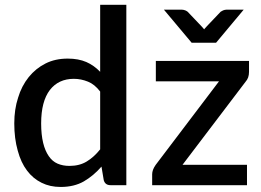

<svg xmlns="http://www.w3.org/2000/svg" viewBox="-20 -760 1073 788"><path d="M391.1 -147V-384.3Q368.2 -414.1 341.3 -424.8Q312.5 -436.5 283.2 -436.5Q220.2 -436.5 184.6 -390.6Q148.9 -343.8 148.9 -253.4Q148.9 -207.5 157.2 -173.3Q165 -141.1 180.2 -119.1Q194.8 -97.7 216.3 -88.4Q237.8 -79.1 265.1 -79.1Q306.2 -79.1 335.9 -97.2Q365.7 -115.2 391.1 -147ZM391.1 -740.2H498.5V0H433.6Q411.6 0 405.8 -20.5L396.5 -76.2Q364.3 -39.1 324.2 -15.6Q284.2 7.3 229 7.3Q185.1 7.3 150.9 -9.8Q115.2 -27.3 90.8 -60.1Q65.9 -92.8 52.7 -142.1Q38.6 -191.9 38.6 -253.4Q38.6 -311.5 54.2 -358.9Q68.4 -406.7 97.7 -443.4Q127 -479.5 167 -499.5Q206.5 -519.5 257.8 -519.5Q302.2 -519.5 334.5 -505.4Q365.7 -491.7 391.1 -465.3ZM1002 -509.8V-464.8Q1002 -452.6 998.5 -442.4Q995.1 -432.6 987.3 -423.8L729 -83.5H993.7V0H604.5V-44.9Q604.5 -53.2 607.9 -63Q611.3 -72.3 618.7 -83L878.9 -426.3H619.6V-509.8ZM908.2 -720.2H980L866.7 -584.5H766.6L652.8 -720.2H727.5Q732.9 -720.2 740.7 -717.3Q745.6 -715.3 750 -711.9L808.1 -650.9Q808.6 -650.4 812.3 -646.2Q815.9 -642.1 817.9 -639.6Q818.8 -641.1 820.8 -643.3Q822.8 -645.5 823.2 -646Q824.2 -646.5 825.7 -648.4Q827.1 -650.4 827.6 -650.9L885.7 -711.9Q890.6 -714.8 895.5 -717.3Q903.3 -720.2 908.2 -720.2Z"/></svg>

Font: Lato-SemiBold
Style: Regular
Weight: 500
Designer: Lukasz Dziedzic with Adam Twardoch and Botio Nikoltchev
Foundry: tyPoland Lukasz Dziedzic
Version: ""